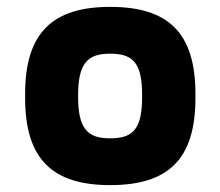

<svg xmlns="http://www.w3.org/2000/svg" viewBox="-20 -529 640 558"><path d="M53 -256V-244C53 -65 134 9 300 9C468 9 548 -65 548 -244V-256C548 -435 468 -509 300 -509C134 -509 53 -435 53 -256ZM207 -248V-252C207 -346 235 -373 300 -373C367 -373 393 -346 393 -252V-248C393 -154 367 -127 300 -127C235 -127 207 -154 207 -248Z"/></svg>

Font: LT Wave Mono Black
Style: Regular
Weight: 900
Designer: Daniel Lyons
Version: Version 2.5 (Glyphs App)